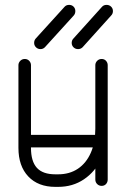

<svg xmlns="http://www.w3.org/2000/svg" viewBox="-20 -746 506 771"><path d="M412.5 -25.1Q412.5 -14.4 405.8 -7Q399 0.4 388.2 0.4Q377.5 0.4 370.1 -7Q362.8 -14.4 362.8 -25.1V-484.4Q362.8 -494.1 370.1 -501.7Q377.5 -509.2 388.2 -509.2Q399 -509.2 405.8 -501.7Q412.5 -494.1 412.5 -484.4ZM362.8 -228.9Q362.8 -239.6 370.1 -247Q377.5 -254.4 388.2 -254.4Q399 -254.4 405.8 -247Q412.5 -239.6 412.5 -228.9Q412.5 -161.8 387.2 -108.9Q361.9 -56.1 317 -25.9Q272.1 4.4 213.5 4.4H202.1Q133.2 4.4 93.6 -37.4Q54 -79.2 54 -152.4V-484.4Q54 -494.1 61.4 -501.7Q68.8 -509.2 79.5 -509.2Q90.2 -509.2 97.3 -501.7Q104.4 -494.1 104.4 -484.4V-152.4Q104.4 -98 128.1 -72Q151.9 -46 202.1 -46H213.5Q259.2 -46 292.8 -68.4Q326.2 -90.8 344.5 -132.2Q362.8 -173.6 362.8 -228.9ZM79.5 -154Q68.8 -154 61.4 -161.6Q54 -169.1 54 -178.9Q54 -189.6 61.4 -197Q68.8 -204.4 79.5 -204.4H383.6Q394.4 -204.4 401.8 -197Q409.1 -189.6 409.1 -178.9Q409.1 -169.1 401.8 -161.6Q394.4 -154 383.6 -154ZM239.4 -718.9Q246.2 -726.4 257.6 -726.4Q268.4 -726.4 275.4 -719.3Q282.5 -712.2 282.5 -701.5Q282.5 -690.8 275.9 -683.5L160.2 -556.2Q152.8 -548.8 142.6 -548.8Q131.9 -548.8 124.5 -556.1Q117.1 -563.5 117.1 -573.6Q117.1 -584.4 123.8 -591.6ZM389.8 -718.9Q396.6 -726.4 408 -726.4Q418.8 -726.4 426.1 -719.3Q433.5 -712.2 433.5 -701.5Q433.5 -690.8 426.2 -683.5L311.6 -556.2Q304.1 -548.8 293.4 -548.8Q282.6 -548.8 275.2 -556.1Q267.9 -563.5 267.9 -573.6Q267.9 -584.4 275.1 -591.6Z"/></svg>

Font: Libertine-Super Thin
Style: Regular
Weight: 100
Designer: Bastien Sozeau
Foundry: NBR — Bastien Sozeau
Version: Version 2.003;gftools[0.9.33]